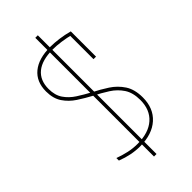

<svg xmlns="http://www.w3.org/2000/svg" viewBox="-287 -902 1075 1075"><g transform="rotate(-45 250.0 -365.0)"><path d="M240 105V-385H260V105ZM240 -385V-835H260V-385ZM225 10Q191 10 156 3Q121 -4 85 -18V-38Q121 -25 155 -17.5Q189 -10 225 -10Q313 -10 361.5 -53Q410 -96 410 -173Q410 -231 385.5 -268Q361 -305 322 -330Q283 -355 239 -377Q198 -399 159 -424.5Q120 -450 95 -487Q70 -524 70 -580Q70 -657 120.5 -698.5Q171 -740 263 -740Q295 -740 332 -735Q369 -730 406 -720V-520H386V-713L401 -701Q364 -710 329 -715Q294 -720 263 -720Q178 -720 134 -684Q90 -648 90 -580Q90 -530 112.5 -497Q135 -464 171.5 -440.5Q208 -417 249 -395Q293 -373 334.5 -346Q376 -319 403 -278Q430 -237 430 -173Q430 -88 375.5 -39Q321 10 225 10Z"/></g></svg>

Font: M PLUS 1 Code Thin
Style: Regular
Weight: 250
Designer: Coji Morishita
Foundry: UNDERFOREST DESIGN
Version: Version 1.002